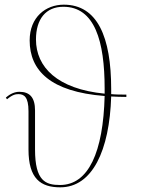

<svg xmlns="http://www.w3.org/2000/svg" viewBox="-20 -792 631 822"><path d="M238 10C375 10 449 -147 456 -379C476 -378 498 -377 521 -377V-387C498 -387 476 -387 456 -389C456 -396 456 -403 456 -411C456 -634 397 -772 253 -772C176 -772 107 -719 107 -619C107 -490 196 -399 428 -381C422 -141 359 0 237 0C175 0 130 -17 130 -152V-319C130 -374 108 -399 63 -399C44 -399 24 -391 5 -374L10 -367C34 -387 47 -389 59 -389C83 -389 102 -377 102 -316V-152C102 -27 154 10 238 10ZM134 -623C134 -710 176 -763 251 -763C386 -763 428 -615 428 -413C428 -405 428 -398 428 -391C225 -411 134 -505 134 -623Z"/></svg>

Font: Noto Serif Display Thin
Style: Regular
Weight: 100
Designer: Monotype Design Team
Foundry: Monotype Imaging Inc.
Version: Version 2.009